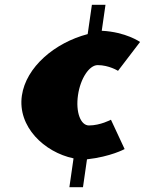

<svg xmlns="http://www.w3.org/2000/svg" viewBox="-20 -656 607 805"><path d="M270.9 129H327.9L344.7 12C444.1 1 502.5 -31 502.5 -31L445.2 -154C445.2 -154 400.5 -130 353 -130C317.7 -130 296.8 -186 307 -257C317.1 -327 354.2 -383 389.5 -383C437 -383 474.8 -359 474.8 -359L567.2 -480C567.2 -480 508.2 -522 406.6 -527L422.3 -636H365.3L347.6 -513C210 -477 89 -375 71.7 -255C53 -125 165.1 -18 288.3 8Z"/></svg>

Font: Blink
Style: WideObl
Weight: 400
Designer: Mew Too
Foundry: Cannot Into Space Fonts
Version: Version 001.000